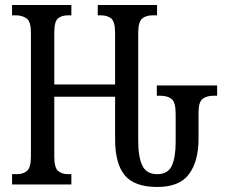

<svg xmlns="http://www.w3.org/2000/svg" viewBox="-20 -734 897 764"><path d="M606 10Q515 10 476.5 -36.5Q438 -83 438 -181V-349H196V-111Q196 -68 210.5 -54.5Q225 -41 251 -41H264V0H28V-41H47Q73 -41 88 -54.5Q103 -68 103 -111V-605Q103 -648 86 -660.5Q69 -673 43 -673H28V-714H264V-673H251Q225 -673 210.5 -660.5Q196 -648 196 -604V-398H438V-603Q438 -647 423 -660Q408 -673 381 -673H369V-714H605V-673H587Q561 -673 545.5 -660Q530 -647 530 -603V-173Q530 -109 546.5 -75Q563 -41 605 -41Q648 -41 663.5 -74Q679 -107 679 -170V-280Q679 -327 663 -340Q647 -353 618 -353H604V-394H844V-353H829Q802 -353 786 -340.5Q770 -328 770 -285V-182Q770 -92 732 -41Q694 10 606 10Z"/></svg>

Font: Noto Serif ExtraCondensed
Style: Regular
Weight: 400
Width: 2
Designer: Monotype Design Team
Foundry: Monotype Imaging Inc.
Version: Version 2.015